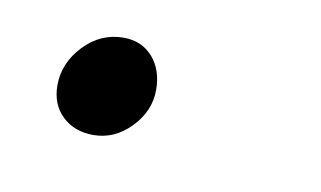

<svg xmlns="http://www.w3.org/2000/svg" viewBox="-30 -130 314 188"><g transform="rotate(10 127.0 -36.5)"><path d="M26 -29Q26 -51 42.5 -68.5Q59 -86 82 -86Q100 -86 111 -73.5Q122 -61 122 -41Q122 -20 106 -3.5Q90 13 69 13Q50 13 38 1.5Q26 -10 26 -29Z"/></g></svg>

Font: Nebula Sans Light
Style: Regular
Weight: 300
Italic angle: -9°
Designer: Paul D. Hunt for Adobe (as Source Sans)
Foundry: Nebula Entertainment & Broadcasting LLC
Version: Version 1.010